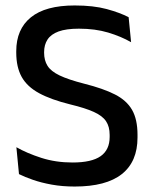

<svg xmlns="http://www.w3.org/2000/svg" viewBox="-20 -671 564 703"><path d="M253.5 12Q208 12 169.5 5Q131 -2 100.8 -12.5Q70.5 -23 49.5 -33.5L40 -132Q78.5 -110 131.2 -93Q184 -76 245.5 -76Q315.5 -76 348.5 -99.2Q381.5 -122.5 381.5 -169.5V-177Q381.5 -207.5 368.2 -227.2Q355 -247 323.5 -261.2Q292 -275.5 238 -288.5Q167 -306 123.2 -329.8Q79.5 -353.5 59.5 -389.2Q39.5 -425 39.5 -478.5V-483.5Q39.5 -564 93 -607.5Q146.5 -651 253.5 -651Q322 -651 370.8 -637.8Q419.5 -624.5 451 -608L460 -516.5Q423.5 -537.5 376 -551.8Q328.5 -566 269 -566Q222.5 -566 194.5 -555.8Q166.5 -545.5 154 -526.2Q141.5 -507 141.5 -480V-478Q141.5 -450 154 -430Q166.5 -410 198.2 -394.8Q230 -379.5 288.5 -364.5Q358 -347 400.8 -325.2Q443.5 -303.5 463.5 -268.8Q483.5 -234 483.5 -177.5V-167.5Q483.5 -79 426 -33.5Q368.5 12 253.5 12Z"/></svg>

Font: Anek Malayalam Medium
Style: Regular
Weight: 500
Designer: Maithili Shingre (Malayalam) & Yesha Goshar (Latin)
Foundry: Ek Type
Version: Version 1.003